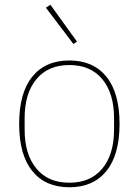

<svg xmlns="http://www.w3.org/2000/svg" viewBox="-20 -771 580 803"><path d="M287.1 -586.9 171.9 -738.8 190.9 -751 301.8 -597.2ZM425 -55.7Q370.1 12.2 270 12.2Q169.9 12.2 115 -55.7Q60.1 -123.5 60.1 -252.9Q60.1 -382.3 115 -450.2Q169.9 -518.1 270 -518.1Q370.1 -518.1 425 -450.2Q480 -382.3 480 -252.9Q480 -123.5 425 -55.7ZM457 -229V-276.9Q457 -380.4 408 -439.7Q358.9 -499 270 -499Q181.2 -499 132.1 -439.7Q83 -380.4 83 -276.9V-229Q83 -125.5 132.1 -66.2Q181.2 -6.8 270 -6.8Q358.9 -6.8 408 -66.2Q457 -125.5 457 -229Z"/></svg>

Font: Anuphan Thin
Style: Regular
Weight: 250
Designer: Mike Abbink, Paul van der Laan, Pieter van Rosmalen, Mint Tantisuwanna
Foundry: Bold Monday; Cadson Demak
Version: Version 3.002;hotconv 1.0.109;makeotfexe 2.5.65596